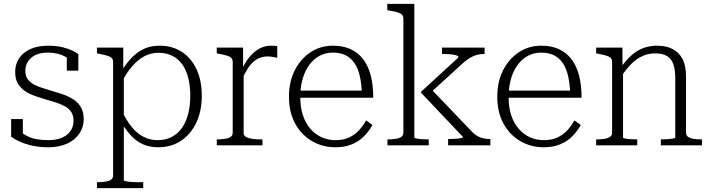

<svg xmlns="http://www.w3.org/2000/svg" viewBox="-20 -757 3702 1000"><path d="M363 -129Q363 -155 351.5 -173Q340 -191 319.5 -202.5Q299 -214 273.5 -222.5Q248 -231 221 -238Q191 -247 162.5 -257Q134 -267 110.5 -282.5Q87 -298 73 -322Q59 -346 59 -382Q59 -423 80 -454Q101 -485 139.5 -502Q178 -519 231 -519Q271 -519 301.5 -512Q332 -505 353.5 -495Q375 -485 388 -475V-389H328V-471Q333 -469 337.5 -465.5Q342 -462 345 -457.5Q348 -453 349.5 -447.5Q351 -442 350 -437Q338 -452 320 -462Q302 -472 279.5 -477.5Q257 -483 231 -483Q173 -483 142.5 -456Q112 -429 112 -389Q112 -362 124 -345Q136 -328 156.5 -317Q177 -306 202.5 -298.5Q228 -291 255 -282Q284 -274 313 -263.5Q342 -253 365.5 -237Q389 -221 402.5 -196.5Q416 -172 416 -136Q416 -96 394 -62.5Q372 -29 330.5 -9.5Q289 10 231 10Q189 10 153 2.5Q117 -5 88.5 -17Q60 -29 38 -45V-137H99V-29Q91 -36 86 -42.5Q81 -49 78.5 -55Q76 -61 76 -67Q76 -73 77 -79Q97 -61 120.5 -49Q144 -37 171.5 -32Q199 -27 231 -27Q272 -27 301 -39Q330 -51 346.5 -74Q363 -97 363 -129Z M726 223H485V192H487Q511 192 529.5 189Q548 186 558.5 178.5Q569 171 569 157V-434Q569 -448 561 -455.5Q553 -463 537 -467.5Q521 -472 496 -477L485 -479V-509H622V-377L625 -372V182Q625 185 638 187.5Q651 190 668 191Q685 192 698 192H726ZM804 10Q761 10 727 -4.5Q693 -19 665.5 -47.5Q638 -76 613 -118L615 -178Q638 -131 665 -97Q692 -63 726.5 -45Q761 -27 801 -27Q842 -27 874 -43.5Q906 -60 927.5 -90.5Q949 -121 960 -163.5Q971 -206 971 -258Q971 -309 960.5 -351Q950 -393 929 -422Q908 -451 877 -466.5Q846 -482 806 -482Q765 -482 731 -463.5Q697 -445 668 -411.5Q639 -378 615 -331L613 -387Q639 -429 668 -458.5Q697 -488 732 -503.5Q767 -519 812 -519Q878 -519 927.5 -486.5Q977 -454 1004 -395.5Q1031 -337 1031 -258Q1031 -179 1002.5 -118.5Q974 -58 923 -24Q872 10 804 10Z M1424 -516V-456Q1416 -458 1407.5 -459.5Q1399 -461 1390.5 -462Q1382 -463 1374 -463Q1352 -463 1333 -455.5Q1314 -448 1298.5 -434Q1283 -420 1269 -397.5Q1255 -375 1240 -344L1238 -391Q1255 -430 1278 -458.5Q1301 -487 1329.5 -503Q1358 -519 1391 -519Q1400 -519 1410 -518.5Q1420 -518 1424 -516ZM1109 0V-31H1111Q1146 -31 1169 -38Q1192 -45 1192 -66V-434Q1192 -448 1184.5 -455.5Q1177 -463 1161 -467.5Q1145 -472 1120 -477L1109 -479V-509H1246V-387L1249 -390V-63Q1249 -50 1263 -43Q1277 -36 1296.5 -33.5Q1316 -31 1330 -31H1347V0Z M1544 -251Q1544 -197 1558 -155.5Q1572 -114 1597 -85.5Q1622 -57 1655.5 -42Q1689 -27 1728 -27Q1772 -27 1803.5 -43.5Q1835 -60 1855 -84Q1875 -108 1887 -130L1920 -106Q1902 -74 1876 -47.5Q1850 -21 1813 -5.5Q1776 10 1727 10Q1660 10 1605 -22Q1550 -54 1517.5 -113Q1485 -172 1485 -253Q1485 -332 1515.5 -391.5Q1546 -451 1597.5 -485Q1649 -519 1714 -519Q1766 -519 1805 -501.5Q1844 -484 1870.5 -450Q1897 -416 1910.5 -365.5Q1924 -315 1924 -248H1525V-285H1885L1865 -268Q1863 -322 1853.5 -362.5Q1844 -403 1825.5 -429.5Q1807 -456 1779.5 -469.5Q1752 -483 1714 -483Q1677 -483 1646 -467Q1615 -451 1592 -420.5Q1569 -390 1556.5 -347Q1544 -304 1544 -251Z M2534 0H2314V-33H2319Q2334 -33 2351 -34Q2368 -35 2380 -37.5Q2392 -40 2392 -43L2173 -274V-279L2368 -458Q2368 -466 2354.5 -469.5Q2341 -473 2322.5 -474.5Q2304 -476 2287 -476H2282V-509H2504V-476H2502Q2481 -476 2463 -471Q2445 -466 2427.5 -455.5Q2410 -445 2392 -429L2220 -272L2221 -298L2439 -70Q2454 -55 2469 -47Q2484 -39 2499.5 -36Q2515 -33 2532 -33H2534ZM2138 -737V-41Q2138 -38 2150 -35.5Q2162 -33 2179 -32Q2196 -31 2210 -31H2213V0H1998V-31H2000Q2024 -31 2042 -34Q2060 -37 2070.5 -44.5Q2081 -52 2081 -66V-659Q2081 -673 2073.5 -680.5Q2066 -688 2050 -693Q2034 -698 2009 -702L1997 -704V-737Z M2629 -251Q2629 -197 2643 -155.5Q2657 -114 2682 -85.5Q2707 -57 2740.5 -42Q2774 -27 2813 -27Q2857 -27 2888.5 -43.5Q2920 -60 2940 -84Q2960 -108 2972 -130L3005 -106Q2987 -74 2961 -47.5Q2935 -21 2898 -5.5Q2861 10 2812 10Q2745 10 2690 -22Q2635 -54 2602.5 -113Q2570 -172 2570 -253Q2570 -332 2600.5 -391.5Q2631 -451 2682.5 -485Q2734 -519 2799 -519Q2851 -519 2890 -501.5Q2929 -484 2955.5 -450Q2982 -416 2995.5 -365.5Q3009 -315 3009 -248H2610V-285H2970L2950 -268Q2948 -322 2938.5 -362.5Q2929 -403 2910.5 -429.5Q2892 -456 2864.5 -469.5Q2837 -483 2799 -483Q2762 -483 2731 -467Q2700 -451 2677 -420.5Q2654 -390 2641.5 -347Q2629 -304 2629 -251Z M3085 0V-31H3087Q3111 -31 3129 -34Q3147 -37 3157.5 -44.5Q3168 -52 3168 -66V-434Q3168 -448 3160.5 -455.5Q3153 -463 3137 -467.5Q3121 -472 3096 -477L3085 -479V-509H3222V-401L3225 -397V-41Q3225 -38 3236.5 -35.5Q3248 -33 3265 -32Q3282 -31 3296 -31H3299V0ZM3636 0H3422V-31H3424Q3438 -31 3455 -32Q3472 -33 3484.5 -35.5Q3497 -38 3497 -41V-349Q3497 -394 3487 -422.5Q3477 -451 3454 -465Q3431 -479 3392 -479Q3356 -479 3325 -464.5Q3294 -450 3267 -423Q3240 -396 3215 -357L3213 -405Q3240 -443 3268.5 -468.5Q3297 -494 3330 -506.5Q3363 -519 3402 -519Q3449 -519 3482.5 -502Q3516 -485 3534.5 -450Q3553 -415 3553 -359V-66Q3553 -52 3563.5 -44.5Q3574 -37 3592.5 -34Q3611 -31 3634 -31H3636Z"/></svg>

Font: Roboto Serif 36pt ExtraLight
Style: Regular
Weight: 250
Designer: Greg Gazdowicz
Foundry: Commercial Type
Version: Version 1.008